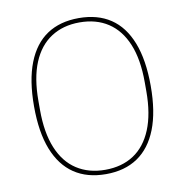

<svg xmlns="http://www.w3.org/2000/svg" viewBox="-81 -787 841 875"><g transform="rotate(-10 340.0 -349.0)"><path d="M340 12Q253 12 193 -28.5Q133 -69 101.5 -149Q70 -229 70 -349Q70 -469 101.5 -549.5Q133 -630 193 -670Q253 -710 340 -710Q427 -710 487 -670Q547 -630 578.5 -549.5Q610 -469 610 -349Q610 -229 578.5 -149Q547 -69 487 -28.5Q427 12 340 12ZM340 -8Q417 -8 472 -44Q527 -80 556.5 -151.5Q586 -223 586 -328V-370Q586 -476 556.5 -547Q527 -618 472 -654Q417 -690 340 -690Q264 -690 208.5 -654Q153 -618 123.5 -547Q94 -476 94 -370V-328Q94 -223 123.5 -151.5Q153 -80 208.5 -44Q264 -8 340 -8Z"/></g></svg>

Font: IBM Plex Sans Thin
Style: Regular
Weight: 250
Designer: Mike Abbink, Paul van der Laan, Pieter van Rosmalen
Foundry: Bold Monday
Version: Version 3.201